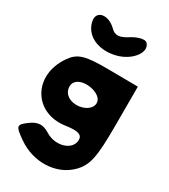

<svg xmlns="http://www.w3.org/2000/svg" viewBox="-254 -956 1153 1312"><g transform="rotate(30 322.5 -300.0)"><path d="M88 -454C-53 -252 77 -24 315 -60C403 -73 440 -62 440 -21C440 61 320 98 232 43C178 9 137 11 84 50C17 100 19 110 111 174C244 267 422 260 524 158C592 90 607 19 607 -231V-538L378 -540C190 -542 138 -526 88 -454ZM420 -300C420 -225 284 -190 224 -250C201 -273 195 -313 210 -338C251 -406 420 -375 420 -300ZM114 -771C134 -668 245 -616 374 -649C486 -678 559 -777 507 -829C491 -845 438 -833 392 -804C330 -764 295 -762 261 -796C191 -866 99 -850 114 -771Z"/></g></svg>

Font: Hussar Skorodowane
Style: Bold
Weight: 700
Foundry: Cannot Into Space Fonts
Version: Version 0.892